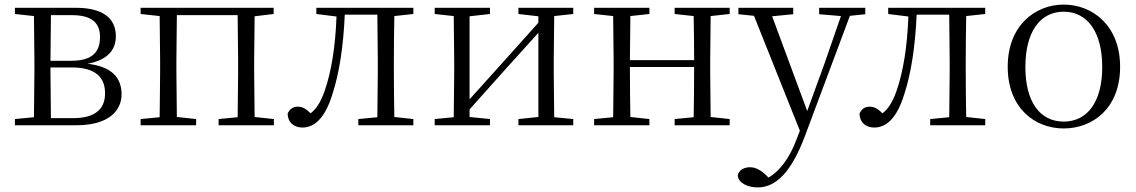

<svg xmlns="http://www.w3.org/2000/svg" viewBox="-20 -546 4953 837"><path d="M127 0H313C457 0 510 -66 510 -135C510 -207 467 -256 362 -268C457 -286 485 -335 485 -388C485 -463 433 -512 311 -512H45V-485L128 -476L130 -285V-227L128 -35L45 -27V0ZM202 -480H293C381 -480 416 -446 416 -384C416 -314 376 -281 290 -281H200ZM200 -252H292C399 -252 438 -207 438 -139C438 -70 394 -31 299 -31H202L200 -227Z M593 -485 676 -476 678 -285V-227L676 -35L593 -27V0H835V-27L751 -36L749 -227V-285L751 -480H1016L1018 -285V-227L1016 -35L933 -27V0H1174V-27L1090 -36L1088 -227V-285L1090 -475L1173 -485V-512H593Z M1624 0H1782V-27L1699 -36C1698 -91 1697 -173 1697 -227V-285C1697 -338 1698 -420 1699 -476L1782 -485V-512H1359V-485L1447 -474C1442 -344 1425 -233 1394 -146C1377 -100 1360 -72 1334 -52C1315 -71 1299 -81 1279 -81C1257 -81 1243 -71 1234 -51C1234 -13 1261 10 1298 10C1351 10 1397 -31 1429 -135C1459 -226 1477 -345 1483 -482H1625L1627 -285V-227L1625 -35L1542 -27V0Z M2240 -485 2327 -475V-447L2163 -264L2027 -113V-475L2116 -485V-512H1875V-485L1958 -476L1960 -285V-227L1958 -35L1875 -27V0H2116V-27L2027 -36V-69L2187 -248L2327 -403V-36L2240 -27V0H2479V-27L2396 -35L2394 -227V-285L2396 -476L2479 -485V-512H2240Z M2921 -485 3004 -476C3005 -422 3006 -343 3006 -284H2726L2728 -476L2811 -485V-512H2570V-485L2653 -476L2655 -285V-227L2653 -35L2570 -27V0H2811V-27L2728 -36C2727 -91 2726 -176 2726 -254H3006C3006 -176 3005 -91 3004 -35L2921 -27V0H3161V-27L3078 -36L3076 -227V-285L3078 -476L3161 -485V-512H2921Z M3551 -484 3646 -476 3575 -271 3499 -62 3346 -475 3438 -484V-512H3199V-484L3267 -477L3467 24L3453 60C3423 141 3380 200 3330 228L3319 217C3297 196 3274 183 3250 183C3224 183 3200 195 3196 220C3200 253 3241 271 3283 271C3363 271 3430 204 3489 47L3685 -477L3752 -484V-512H3551Z M4117 0H4275V-27L4192 -36C4191 -91 4190 -173 4190 -227V-285C4190 -338 4191 -420 4192 -476L4275 -485V-512H3852V-485L3940 -474C3935 -344 3918 -233 3887 -146C3870 -100 3853 -72 3827 -52C3808 -71 3792 -81 3772 -81C3750 -81 3736 -71 3727 -51C3727 -13 3754 10 3791 10C3844 10 3890 -31 3922 -135C3952 -226 3970 -345 3976 -482H4118L4120 -285V-227L4118 -35L4035 -27V0Z M4617 14C4744 14 4863 -74 4863 -255C4863 -435 4742 -526 4617 -526C4493 -526 4373 -435 4373 -255C4373 -75 4491 14 4617 14ZM4617 -16C4514 -16 4450 -101 4450 -254C4450 -407 4514 -495 4617 -495C4720 -495 4785 -407 4785 -254C4785 -101 4720 -16 4617 -16Z"/></svg>

Font: Noto Serif JP Light
Style: Regular
Weight: 300
Designer: Ryoko NISHIZUKA 西塚涼子 (kana & ideographs); Frank Grießhammer (Latin, Greek & Cyrillic); Wenlong ZHANG 张文龙 (bopomofo); San
Foundry: Adobe
Version: Version 2.001;hotconv 1.1.0;makeotfexe 2.6.0